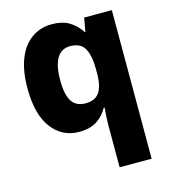

<svg xmlns="http://www.w3.org/2000/svg" viewBox="-117 -653 870 985"><g transform="rotate(-15 318.0 -160.5)"><path d="M396 9Q396 -11 397.5 -33.5Q399 -56 401 -77H396Q377 -40 340 -15Q303 10 244 10Q154 10 99 -62.5Q44 -135 44 -274Q44 -366 69 -429.5Q94 -493 140.5 -526.5Q187 -560 248 -560Q308 -560 344.5 -536Q381 -512 403 -477H406L419 -550H566V239H396ZM312 -123Q348 -123 369 -138Q390 -153 399.5 -183Q409 -213 409 -257V-279Q409 -350 388 -388.5Q367 -427 311 -427Q264 -427 240.5 -387.5Q217 -348 217 -272Q217 -193 240.5 -158Q264 -123 312 -123Z"/></g></svg>

Font: Noto Sans Hebrew Thin ExtraBold
Style: Regular
Weight: 800
Version: Version 3.001